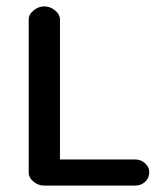

<svg xmlns="http://www.w3.org/2000/svg" viewBox="-20 -569 502 602"><path d="M404 13H119Q100 13 85 0.5Q70 -12 70 -29V-507Q70 -524 85.5 -536.5Q101 -549 119 -549Q137 -549 152.5 -536.5Q168 -524 168 -507V-69H404Q422 -69 435 -57Q448 -45 448 -29Q448 -11 435 1Q422 13 404 13Z"/></svg>

Font: Hoogli
Style: Bold
Weight: 700
Designer: Anand Singh Naorem
Foundry: Brand New Type
Version: Version 1.00 b007